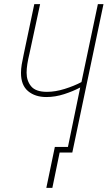

<svg xmlns="http://www.w3.org/2000/svg" viewBox="-20 -734 518 924"><path d="M232 170 267 0H328L478 -714H451L372 -339Q336 -320 291 -306Q246 -292 206 -292Q152 -292 130 -318.5Q108 -345 108 -384Q108 -403 111.5 -425.5Q115 -448 122 -477L173 -714H145L94 -472Q88 -445 84.5 -423.5Q81 -402 81 -383Q81 -324 115 -295.5Q149 -267 203 -267Q246 -267 289 -281Q332 -295 366 -313L307 -27H244L203 170Z"/></svg>

Font: Noto Sans Display SemiCondensed Thin
Style: Italic
Weight: 250
Width: 4
Designer: Monotype Design team
Foundry: Monotype Imaging Inc.
Version: 1.000